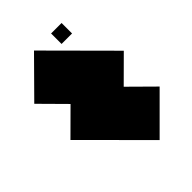

<svg xmlns="http://www.w3.org/2000/svg" viewBox="-329 -1159 1527 1527"><g transform="rotate(-45 435.0 -395.0)"><path d="M247 -494 44 -699 342 -1000 846 -494 643 -292 846 -91 545 210 44 -292ZM652 -882H534V-1000H652V-882Z"/></g></svg>

Font: El Pececito
Style: Regular
Weight: 400
Designer: deFharo
Foundry: deFharo
Version: El Pececito Version 1.000